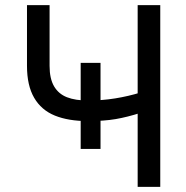

<svg xmlns="http://www.w3.org/2000/svg" viewBox="-20 -727 722 747"><path d="M371.1 -147.5H293.9V-482.4H371.1ZM172.9 -707V-470.7Q172.9 -420.9 190.4 -391.1Q208 -361.3 240.7 -348.6Q273.4 -335.9 322.3 -335.9Q377 -335.9 428.2 -344.2Q479.5 -352.5 527.3 -367.2V-288.1Q475.6 -271.5 430.2 -263.7Q384.8 -255.9 322.3 -255.9Q246.1 -255.9 193.4 -277.3Q140.6 -298.8 112.8 -346.7Q85 -394.5 85 -470.7V-707ZM603.5 -707V0H515.6V-707Z"/></svg>

Font: WEMIX Pretendard Variable
Style: Regular
Weight: 400
Designer: Base glyphs from Inter by Rasmus Andersson; Hangeul glyphs from Noto Sans CJK(Source Han Sans) by Jang Soo-young and Kan
Foundry: Kil Hyung-jin
Version: Version 1.000;Glyphs 3.2 (3208)